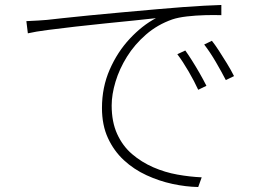

<svg xmlns="http://www.w3.org/2000/svg" viewBox="-20 -722 1040 772"><path d="M86 -637Q114 -638 134 -639.5Q154 -641 169 -642Q187 -644 232 -649Q277 -654 339 -660Q401 -666 472 -672.5Q543 -679 612 -685Q669 -690 715.5 -693.5Q762 -697 800.5 -699Q839 -701 870 -702V-661Q841 -662 804 -661Q767 -660 732 -656Q697 -652 673 -644Q613 -623 567 -583Q521 -543 490.5 -494Q460 -445 444.5 -393.5Q429 -342 429 -298Q429 -232 451 -183.5Q473 -135 511 -102.5Q549 -70 596 -49.5Q643 -29 693.5 -20Q744 -11 791 -9L777 30Q727 29 673.5 17.5Q620 6 569 -17.5Q518 -41 478 -78Q438 -115 414 -167Q390 -219 390 -288Q390 -371 421 -442Q452 -513 502 -566.5Q552 -620 607 -649Q572 -645 518.5 -639.5Q465 -634 404.5 -628Q344 -622 283.5 -615Q223 -608 172.5 -601.5Q122 -595 92 -588ZM725 -519Q736 -504 751.5 -479.5Q767 -455 782.5 -428Q798 -401 810 -377L777 -361Q762 -394 738.5 -434.5Q715 -475 693 -504ZM832 -558Q844 -543 860 -518.5Q876 -494 892.5 -467Q909 -440 921 -416L888 -400Q871 -433 848 -472.5Q825 -512 801 -543Z"/></svg>

Font: Noto Sans SC Thin ExtraLight
Style: Regular
Weight: 250
Version: Version 2.004-H2;hotconv 1.0.118;makeotfexe 2.5.65603